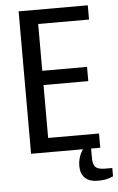

<svg xmlns="http://www.w3.org/2000/svg" viewBox="-58 -740 577 940"><g transform="rotate(-5 230.0 -270.0)"><path d="M70 0V-700H410V-630H160V-400H380V-330H160V-70H410V0H365V45Q365 79 378 91.5Q391 104 425 104H460V145Q450 149 439 153Q429 156 415.5 158Q402 160 385 160Q343 160 321.5 139Q300 118 300 80Q300 63 303.5 48.5Q307 34 312 23Q317 11 325 0Z"/></g></svg>

Font: Cuprum
Style: Regular
Weight: 400
Designer: Jovanny Lemonad
Foundry: Jovanny Lemonad
Version: Version 1.002